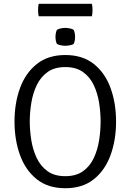

<svg xmlns="http://www.w3.org/2000/svg" viewBox="-20 -987 693 1019"><path d="M138 -342Q138 -293.5 146.2 -242.5Q154.5 -191.5 175 -148.2Q195.5 -105 232.2 -78.5Q269 -52 326.5 -52Q384 -52 420.8 -78.5Q457.5 -105 477.8 -148.2Q498 -191.5 506 -242.5Q514 -293.5 514 -342Q514 -390.5 506 -441.2Q498 -492 477.8 -535Q457.5 -578 420.8 -604.5Q384 -631 326.5 -631Q269 -631 232.2 -604.5Q195.5 -578 175 -535Q154.5 -492 146.2 -441.2Q138 -390.5 138 -342ZM57 -342Q57 -439.5 86.2 -519.5Q115.5 -599.5 175.2 -647.2Q235 -695 326.5 -695Q418.5 -695 478.2 -647.2Q538 -599.5 567 -519.2Q596 -439 596 -342Q596 -244 566.8 -163.8Q537.5 -83.5 478 -35.8Q418.5 12 326.5 12Q234.5 12 174.8 -36Q115 -84 86 -164.5Q57 -245 57 -342ZM274.5 -791.5Q274.5 -801 276.5 -811.5Q278.5 -822 282 -828.5Q289 -833.5 302 -836.2Q315 -839 326.5 -839Q337 -839 351 -836.2Q365 -833.5 371 -828.5Q374.5 -822 376.5 -811.2Q378.5 -800.5 378.5 -791.5Q378.5 -769 371 -754Q366 -749.5 351.5 -746.8Q337 -744 326.5 -744Q315 -744 302 -746.8Q289 -749.5 282 -754Q274.5 -769 274.5 -791.5ZM185.5 -900.5Q182 -914 182 -933Q182 -952.5 185.5 -967H467.5Q469.5 -959 470.2 -951.5Q471 -944 471 -933Q471 -914 467.5 -900.5Z"/></svg>

Font: Signika Light Light
Style: Regular
Weight: 300
Version: Version 2.001